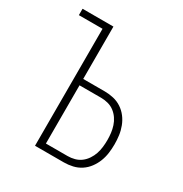

<svg xmlns="http://www.w3.org/2000/svg" viewBox="-171 -863 942 991"><g transform="rotate(30 300.0 -367.5)"><path d="M177 0V-697H36V-735H220V-423H349Q375 -423 401 -417Q427 -411 449 -396.5Q471 -382 487 -361Q503 -340 512.5 -315Q522 -290 525.5 -264Q529 -238 529 -212Q529 -185 525.5 -159Q522 -133 512.5 -108.5Q503 -84 487 -62.5Q471 -41 449 -26.5Q427 -12 401 -6Q375 0 349 0ZM220 -38H349Q370 -38 390.5 -43.5Q411 -49 427.5 -61.5Q444 -74 456 -92Q468 -110 474.5 -129.5Q481 -149 483.5 -170Q486 -191 486 -212Q486 -233 483.5 -253.5Q481 -274 474.5 -294Q468 -314 456 -331.5Q444 -349 427.5 -361.5Q411 -374 390.5 -379.5Q370 -385 349 -385H220Z"/></g></svg>

Font: Zed Sans Extralight Extended
Style: Regular
Weight: 200
Width: 7
Designer: Belleve Invis
Foundry: Belleve Invis
Version: Version 1.0.0; ttfautohint (v1.8.4)